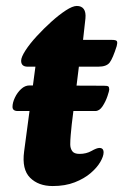

<svg xmlns="http://www.w3.org/2000/svg" viewBox="-20 -609 414 645"><path d="M40 -236Q22 -236 22 -250Q22 -264 30 -281Q38 -298 51 -310Q64 -322 79 -322L329 -321Q341 -321 344 -318.5Q347 -316 347 -308Q347 -304 341 -286Q335 -268 324.5 -252Q314 -236 300 -236ZM157 16Q109 16 81 -12Q53 -40 61 -100L99 -385H73Q51 -385 51 -405Q51 -417 65.5 -439.5Q80 -462 103.5 -487.5Q127 -513 152.5 -536Q178 -559 201 -574Q224 -589 238 -589Q254 -589 261.5 -578.5Q269 -568 267 -547L259 -475H356Q371 -475 373 -470Q375 -465 372 -454Q359 -413 348.5 -399Q338 -385 310 -385H245L221 -191Q219 -172 217.5 -155Q216 -138 216 -124Q216 -111 222.5 -101.5Q229 -92 247 -92Q270 -92 287.5 -102Q305 -112 314 -112Q328 -112 328 -97Q328 -84 317 -65Q306 -46 284.5 -27.5Q263 -9 231 3.5Q199 16 157 16Z"/></svg>

Font: Alkatra
Style: Bold
Weight: 700
Designer: Suman Bhandary
Version: Version 1.100;gftools[0.9.22]